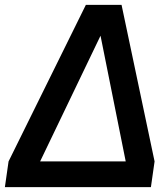

<svg xmlns="http://www.w3.org/2000/svg" viewBox="-47 -765 686 785"><path d="M-27 0 -12 -105 304 -745H450L585 -105L570 0ZM117 -105H467L364 -619Z"/></svg>

Font: Plus Jakarta Sans SemiBold
Style: Italic
Weight: 600
Italic angle: -8°
Designer: Gumpita Rahayu
Foundry: Tokotype
Version: Version 2.071; ttfautohint (v1.8.4.7-5d5b);gftools[0.9.29]